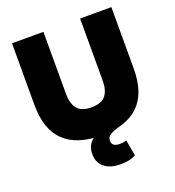

<svg xmlns="http://www.w3.org/2000/svg" viewBox="-160 -830 1068 1171"><g transform="rotate(-20 373.5 -244.0)"><path d="M696 -704V-304Q696 -145 614.5 -67Q533 11 373 11Q213 11 132 -67Q51 -145 51 -304V-704H255V-301Q255 -238 282.5 -204.5Q310 -171 373 -171Q440 -171 466.5 -205Q493 -239 493 -301V-704ZM421 216Q356 216 318 185.5Q280 155 280 99Q280 40 324.5 7Q369 -26 441 -31L516 -9Q461 5 435 19Q409 33 409 60Q409 98 460 98Q472 98 483.5 96Q495 94 503 90L522 194Q501 206 477.5 211Q454 216 421 216Z"/></g></svg>

Font: Prodigy Sans ExtraBold
Style: Regular
Weight: 800
Designer: Wei Huang
Foundry: Wei Huang
Version: Version 1.003; ttfautohint (v1.8.3)